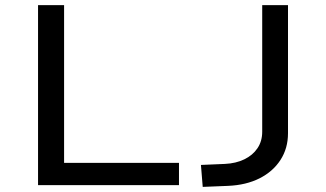

<svg xmlns="http://www.w3.org/2000/svg" viewBox="-20 -725 1277 752"><path d="M129 0V-705H231V-87H681V0ZM774 7 767 -79 861 -83Q904 -85 937 -101Q970 -117 988.5 -144.5Q1007 -172 1007 -209V-705H1108V-203Q1108 -144 1078.5 -98.5Q1049 -53 996.5 -26.5Q944 0 873 3Z"/></svg>

Font: Nunito Sans 7pt Expanded
Style: Regular
Weight: 400
Width: 7
Designer: Vernon Adams
Foundry: Vernon Adams
Version: Version 3.101;gftools[0.9.27]